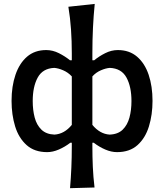

<svg xmlns="http://www.w3.org/2000/svg" viewBox="-20 -765 838 980"><path d="M337.5 195.5Q342 142.5 344.2 91Q346.5 39.5 346.5 -20.5V-36.5H339Q311 -15 280.2 -1.8Q249.5 11.5 220.5 11.5Q156 11.5 115.8 -24.5Q75.5 -60.5 57.2 -120Q39 -179.5 39 -250Q39 -324.5 59 -383.2Q79 -442 118.2 -475.8Q157.5 -509.5 216 -509.5Q249 -509.5 280.8 -493.5Q312.5 -477.5 337 -457.5H346.5V-493.5Q346.5 -555.5 342.5 -614.2Q338.5 -673 329 -730.5L463.5 -745Q457.5 -685 454.5 -622.8Q451.5 -560.5 451.5 -493.5V-457.5H461Q485 -477.5 516.8 -493.5Q548.5 -509.5 581.5 -509.5Q640 -509.5 679.5 -475.8Q719 -442 738.8 -383.2Q758.5 -324.5 758.5 -250Q758.5 -179.5 740.2 -120Q722 -60.5 682 -24.5Q642 11.5 577.5 11.5Q548 11.5 517.2 -1.8Q486.5 -15 458.5 -36.5H451.5V-20.5Q451.5 37 453.8 87.2Q456 137.5 462.5 192ZM258 -78Q308.5 -81 346.5 -127.5V-375Q327.5 -395.5 302.5 -406.2Q277.5 -417 257 -418.5Q198 -416 172.5 -369.2Q147 -322.5 147 -249Q147 -203.5 157 -165.2Q167 -127 191.5 -103.2Q216 -79.5 258 -78ZM539.5 -78Q582 -79.5 606.2 -103.2Q630.5 -127 640.8 -165.2Q651 -203.5 651 -249Q651 -322.5 625.5 -369.2Q600 -416 540.5 -418.5Q520 -417 495 -406.2Q470 -395.5 451.5 -375V-127.5Q490 -81 539.5 -78Z"/></svg>

Font: Commissioner Flair Medium
Style: Regular
Weight: 500
Designer: Kostas Bartsokas
Foundry: Kostas Bartsokas
Version: Version 1.000; ttfautohint (v1.8.3)